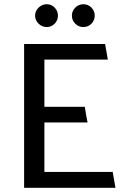

<svg xmlns="http://www.w3.org/2000/svg" viewBox="-20 -888 592 908"><path d="M374 -868Q397 -868 412.5 -852Q428 -836 428 -814Q428 -792 412.5 -776Q397 -760 374 -760Q352 -760 336 -776Q320 -792 320 -814Q320 -836 336 -852Q352 -868 374 -868ZM201 -868Q223 -868 238.5 -852Q254 -836 254 -814Q254 -792 238.5 -776Q223 -760 201 -760Q179 -760 162.5 -776Q146 -792 146 -814Q146 -836 162.5 -852Q179 -868 201 -868ZM94 0V-680H477Q481 -661 483.5 -643Q486 -625 490 -606H190V-383H381Q384 -364 387 -345.5Q390 -327 394 -309H190V-75H513L526 0Z"/></svg>

Font: Palanquin Medium
Style: Regular
Weight: 500
Designer: Pria Ravichandran
Version: Version 1.0.4